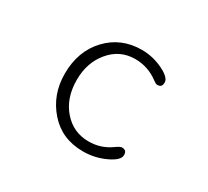

<svg xmlns="http://www.w3.org/2000/svg" viewBox="-141 -940 1282 1181"><g transform="rotate(30 500.0 -349.5)"><path d="M552.7 -642.1Q644 -642.1 718.3 -586.4Q737.8 -571.8 747.1 -571.8Q764.2 -571.8 772.5 -579.6Q780.8 -588.4 780.8 -607.4Q780.8 -611.3 779.8 -615.5Q778.8 -619.6 776.9 -624Q772.5 -632.3 763.7 -641.6Q746.1 -659.2 711.9 -675.8Q639.2 -711.4 559.6 -711.4Q413.6 -711.4 317.4 -609.9Q221.2 -507.8 221.2 -347.7Q221.2 -199.2 314 -93.8Q406.2 11.2 556.6 11.2Q641.1 11.2 716.3 -24.9Q752.4 -42 770 -59.8Q787.6 -77.6 787.6 -94.7Q787.6 -117.7 774.9 -125.5Q766.6 -130.4 752.9 -130.4Q748.5 -130.4 738.5 -125.7Q728.5 -121.1 710.7 -108.4Q692.9 -95.7 674.8 -86.7Q656.7 -77.6 637.2 -71.3Q598.6 -59.1 555.7 -59.1Q447.3 -59.1 375.7 -140.9Q304.2 -222.7 304.2 -351.6Q304.2 -474.6 374 -557.6Q444.3 -642.1 552.7 -642.1Z"/></g></svg>

Font: YuPearl-ExtraLight
Style: ExtraLight
Weight: 200
Designer: Max Yao
Foundry: Max-Everyday
Version: Version 1.011; ttfautohint (v1.8.3)